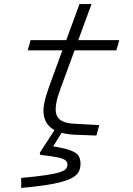

<svg xmlns="http://www.w3.org/2000/svg" viewBox="-20 -657 654 942"><path d="M276 -220Q261 -178 257 -155.5Q253 -133 253 -121Q253 -86 275.5 -69Q298 -52 342 -50L467 -43L453 8L348 4Q298 2 263 -11.5Q228 -25 210.5 -51Q193 -77 193 -116Q193 -130 198.5 -157Q204 -184 221 -232L286 -410H116L130 -460H305L370 -637H429L364 -460H565L551 -410H346ZM249 -21H292L216 101L232 60Q294 69 325 80.5Q356 92 365.5 107.5Q375 123 375 146Q375 167 367 184.5Q359 202 331.5 217Q304 232 245 244Q186 256 84 265V216Q161 209 206.5 202Q252 195 274.5 187.5Q297 180 304 171Q311 162 311 150Q311 138 301 129.5Q291 121 262.5 115Q234 109 178 103L175 93Z"/></svg>

Font: Intel One Mono Light
Style: Italic
Weight: 300
Italic angle: -16°
Monospace: yes
Designer: Fred Shallcrass
Foundry: Frere-Jones Type LLC
Version: Version 1.004